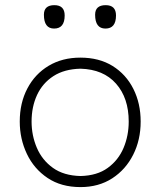

<svg xmlns="http://www.w3.org/2000/svg" viewBox="-20 -734 637 763"><path d="M300 9.5Q223 9.5 169 -26.8Q115 -63 86.8 -122.5Q58.5 -182 58.5 -251Q58.5 -325 88.8 -382.5Q119 -440 173.2 -472.5Q227.5 -505 299.5 -505Q374 -505 427.5 -471.8Q481 -438.5 510 -380.8Q539 -323 539 -251Q539 -178 509.2 -119Q479.5 -60 425.8 -25.2Q372 9.5 300 9.5ZM300 -34.5Q366 -36 408.2 -66.8Q450.5 -97.5 471 -146.2Q491.5 -195 491.5 -251Q491.5 -344.5 441.2 -401.5Q391 -458.5 300 -461Q235.5 -459.5 192.2 -431.5Q149 -403.5 127.2 -356.5Q105.5 -309.5 105.5 -251Q105.5 -195.5 126.5 -146.5Q147.5 -97.5 190.5 -66.8Q233.5 -36 300 -34.5ZM399 -620.5Q358 -620.5 358 -675.5Q358 -713.5 400 -713.5Q441 -713.5 441 -672.5Q441 -620.5 399 -620.5ZM195 -620.5Q154.5 -620.5 154.5 -675.5Q154.5 -713.5 196 -713.5Q237 -713.5 237 -672.5Q237 -620.5 195 -620.5Z"/></svg>

Font: Commissioner Loud ExtraLight
Style: Regular
Weight: 200
Designer: Kostas Bartsokas
Foundry: Kostas Bartsokas
Version: Version 1.000; ttfautohint (v1.8.3)